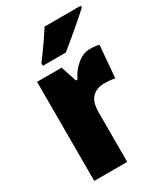

<svg xmlns="http://www.w3.org/2000/svg" viewBox="-191 -847 801 928"><g transform="rotate(-30 209.5 -383.0)"><path d="M403 -557 388 -378Q367 -384 326 -384Q287 -384 261.5 -359Q236 -334 236 -275V0H52V-553H189L218 -465H227Q245 -505 279.5 -534Q314 -563 352 -563Q382 -563 403 -557ZM419 -756Q392 -731 339.5 -686Q287 -641 243 -606H115V-620L144 -659Q197 -733 217 -766H419Z"/></g></svg>

Font: Noto Sans Display Black Narrow
Style: Regular
Weight: 900
Width: 4
Designer: Monotype Design team
Foundry: Monotype Imaging Inc.
Version: Version 1.000